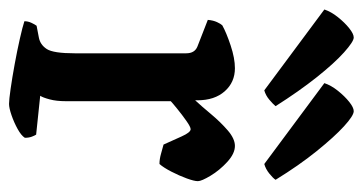

<svg xmlns="http://www.w3.org/2000/svg" viewBox="-209 -594 803 425"><g transform="rotate(90 192.5 -381.5)"><path d="M210 0Q201 0 176.5 -3.5Q152 -7 122 -12.5Q92 -18 65.5 -24Q39 -30 27 -34Q27 -42 30.5 -49.5Q34 -57 37 -61L63 -66Q79 -69 88.5 -83.5Q98 -98 98 -146V-392Q98 -411 83 -417L24 -440Q25 -452 29 -460.5Q33 -469 36 -472Q52 -481 80.5 -490.5Q109 -500 131 -500Q162 -500 182 -477.5Q202 -455 202 -417V-412Q215 -426 232.5 -447Q250 -468 268.5 -484Q287 -500 303 -500Q320 -500 338.5 -483Q357 -466 369 -446Q381 -426 381 -418Q381 -410 375 -393.5Q369 -377 360 -359.5Q351 -342 343 -333Q332 -333 320 -336.5Q308 -340 300 -342Q291 -362 282 -382Q273 -402 266 -402Q261 -402 247.5 -392.5Q234 -383 220.5 -372Q207 -361 204 -358V-126Q204 -105 200 -90Q196 -75 192 -69L278 -60Q280 -57 282.5 -50.5Q285 -44 285 -35Q280 -27 265.5 -19Q251 -11 235 -5.5Q219 0 210 0ZM180 -565 1 -698Q6 -713 18 -728Q30 -743 42.5 -753Q55 -763 63 -763Q72 -763 96 -741.5Q120 -720 151 -681Q182 -642 215 -590Q210 -584 200.5 -576Q191 -568 180 -565ZM343 -565 164 -698Q169 -713 181 -728Q193 -743 205.5 -753Q218 -763 226 -763Q236 -763 259.5 -741.5Q283 -720 314.5 -681Q346 -642 378 -590Q374 -584 364 -576Q354 -568 343 -565Z"/></g></svg>

Font: Texturina 72pt SemiBold
Style: Regular
Weight: 600
Designer: Guillermo Torres Carreño
Foundry: Omnibus-Type
Version: Version 1.002; ttfautohint (v1.8.3)